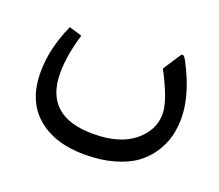

<svg xmlns="http://www.w3.org/2000/svg" viewBox="-91 -433 863 755"><g transform="rotate(20 340.5 -55.5)"><path d="M325.7 194.8Q199.2 194.8 126 131.3Q52.7 67.9 52.7 -51.3Q52.7 -150.4 100.6 -256.3L154.3 -240.2Q126.5 -148.4 126.5 -74.7Q126.5 106.9 329.1 106.9Q439 106.9 499.5 58.1Q560.1 9.3 560.1 -60.1Q560.1 -115.2 500 -228.5L546.9 -300.3Q549.8 -304.7 552.7 -305.7Q555.7 -306.6 558.8 -304.2Q562 -301.8 564.9 -297.6Q567.9 -293.5 571.8 -286.1Q635.3 -166 635.3 -68.4Q635.3 -28.8 626 7.3Q616.7 43.5 594 78.1Q571.3 112.8 536.9 138.2Q502.4 163.6 448.2 179.2Q394 194.8 325.7 194.8Z"/></g></svg>

Font: Shl
Style: Regular
Weight: 400
Foundry: Saber Rastikerdar (saber.rastikerdar@gmail.com)
Version: Version 3.4.0